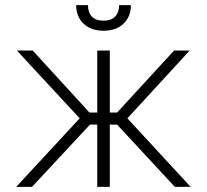

<svg xmlns="http://www.w3.org/2000/svg" viewBox="-20 -727 805 747"><path d="M290 -266.6 45.9 -530.3H107.4L328.1 -289.1H358.4V-530.3H407.2V-289.1H435.5L657.2 -530.3H717.8L475.6 -266.6L721.7 0H660.2L435.5 -242.2H407.2V0H358.4V-242.2H330.1L104.5 0H43ZM382.8 -607.4Q334 -607.4 305.2 -634.8Q276.4 -662.1 276.4 -707H322.3Q322.3 -678.7 337.4 -662.6Q352.5 -646.5 382.8 -646.5Q412.6 -646.5 428 -662.8Q443.4 -679.2 443.4 -707H489.3Q489.3 -662.1 460.4 -634.8Q431.6 -607.4 382.8 -607.4Z"/></svg>

Font: Pretendard JP ExtraLight
Style: Regular
Weight: 200
Designer: Base glyphs from Inter by Rasmus Andersson; Hangeul glyphs from Noto Sans CJK(Source Han Sans) by Jang Soo-young and Kan
Foundry: Kil Hyung-jin
Version: Version 1.309